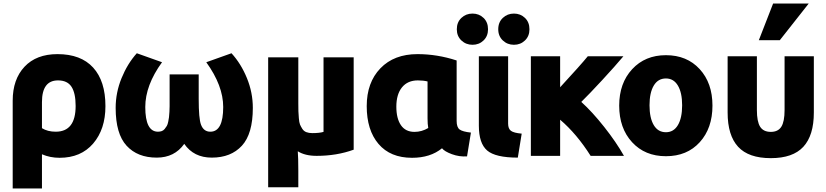

<svg xmlns="http://www.w3.org/2000/svg" viewBox="-20 -863 4684 1089"><path d="M318 32Q264 32 218 12V206H52V-292Q52 -413 119 -484.5Q186 -556 306 -556Q439 -556 508.5 -479.5Q578 -403 578 -261Q578 -130 508.5 -49Q439 32 318 32ZM218 -284V-136Q250 -116 296 -116Q409 -116 409 -262Q409 -335 385.5 -371Q362 -407 309 -407Q218 -407 218 -284Z M942 -441H1107V-302Q1107 -190 1120 -156Q1135 -116 1173 -116Q1246 -116 1246 -256Q1246 -377 1150 -510L1293 -561Q1347 -502 1380.5 -420Q1414 -338 1414 -251Q1414 -104 1352 -36.5Q1290 31 1181 31Q1079 31 1025 -47Q970 31 869 31Q760 31 698 -36.5Q636 -104 636 -251Q636 -338 669.5 -420Q703 -502 756 -561L899 -510Q804 -379 804 -256Q804 -116 876 -116Q888 -116 897.5 -119.5Q907 -123 914 -131.5Q921 -140 926 -148.5Q931 -157 934 -172Q937 -187 938.5 -198Q940 -209 941 -229Q942 -249 942 -260.5Q942 -272 942 -294Q942 -299 942 -302Z M1776 21Q1710 21 1669 -5Q1672 31 1672 104V199H1501V-538H1672V-277Q1672 -246 1672.5 -232Q1673 -218 1675 -193Q1677 -168 1681.5 -157Q1686 -146 1694.5 -132.5Q1703 -119 1717.5 -113.5Q1732 -108 1751 -108Q1792 -108 1815 -115V-538H1986V-14Q1890 21 1776 21Z M2487 -22Q2421 32 2317 32Q2194 32 2127 -46.5Q2060 -125 2060 -261Q2060 -395 2137.5 -475.5Q2215 -556 2348 -556Q2460 -556 2570 -520V-177Q2570 -141 2587 -128.5Q2604 -116 2651 -111L2629 24Q2585 27 2543 11.5Q2501 -4 2487 -22ZM2405 -191V-401Q2381 -407 2350 -407Q2292 -407 2260 -367.5Q2228 -328 2228 -258Q2228 -191 2254 -153Q2280 -115 2331 -115Q2372 -115 2409 -137Q2405 -158 2405 -191Z M2939 -105 2917 31Q2790 31 2743 -9.5Q2696 -50 2696 -150V-169V-544H2862V-162Q2862 -133 2878 -121Q2894 -109 2939 -105ZM2748 -697Q2748 -658 2722.5 -633.5Q2697 -609 2660 -609Q2623 -609 2597 -633.5Q2571 -658 2571 -697Q2571 -737 2597 -761.5Q2623 -786 2660 -786Q2697 -786 2722.5 -761.5Q2748 -737 2748 -697ZM2983 -697Q2983 -658 2957.5 -633.5Q2932 -609 2895 -609Q2858 -609 2832 -633.5Q2806 -658 2806 -697Q2806 -737 2832 -761.5Q2858 -786 2895 -786Q2932 -786 2957.5 -761.5Q2983 -737 2983 -697Z M3157 21H2991V-544H3157V-368Q3275 -496 3314 -544H3516Q3470 -489 3395.5 -408.5Q3321 -328 3277 -285Q3339 -229 3407 -143Q3475 -57 3519 21H3330Q3251 -104 3157 -184Z M3757 23Q3638 23 3565 -56.5Q3492 -136 3492 -264Q3492 -391 3565.5 -470.5Q3639 -550 3757 -550Q3876 -550 3948.5 -471Q4021 -392 4021 -264Q4021 -136 3949 -56.5Q3877 23 3757 23ZM3849 -266Q3849 -337 3825 -377.5Q3801 -418 3757 -418Q3712 -418 3688 -377.5Q3664 -337 3664 -266Q3664 -194 3688 -153.5Q3712 -113 3757 -113Q3801 -113 3825 -153.5Q3849 -194 3849 -266Z M4352 34Q4226 34 4166.5 -30.5Q4107 -95 4107 -225V-544H4273V-239Q4273 -173 4291.5 -144Q4310 -115 4352 -115Q4393 -115 4411.5 -144Q4430 -173 4430 -239V-544H4596V-225Q4596 -95 4536.5 -30.5Q4477 34 4352 34ZM4403 -635H4284L4365 -843H4567Z"/></svg>

Font: Repo
Style: ExtraBold
Weight: 800
Designer: Stefan Peev
Foundry: Context Ltd
Version: Version 001.000